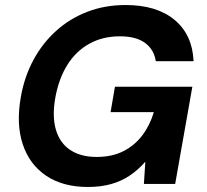

<svg xmlns="http://www.w3.org/2000/svg" viewBox="-20 -732 825 764"><path d="M329.8 12Q230.2 12 163.8 -32.6Q97.4 -77.2 70.6 -157.7Q43.8 -238.1 62.8 -345.5Q76.8 -426.1 112.9 -493.2Q149 -560.2 203.5 -609.3Q257.9 -658.4 327.8 -685.2Q397.6 -712 479.7 -712Q603.6 -712 674.6 -652.9Q745.7 -593.7 750.3 -488.6H599.9Q592.8 -535.2 557 -561.4Q521.2 -587.5 456.9 -587.5Q388.7 -587.5 335.5 -558Q282.2 -528.5 248.2 -474.2Q214.1 -419.8 200.4 -344.9Q186.8 -269.4 202.4 -216Q218.1 -162.7 259.7 -135.1Q301.3 -107.5 364.5 -107.5Q426 -107.5 471.1 -130.5Q516.1 -153.5 546.4 -193.5Q576.6 -233.6 592.1 -285.7H420L437.4 -386.9H745.4L677 0H552.6L558.3 -88.6Q530.4 -56.4 496.8 -33.8Q463.2 -11.1 422.3 0.4Q381.4 12 329.8 12Z"/></svg>

Font: DM Sans 9pt
Style: Italic
Weight: 400
Italic angle: -10°
Designer: Colophon Foundry, Jonny Pinhorn
Foundry: Colophon Foundry
Version: Version 4.004